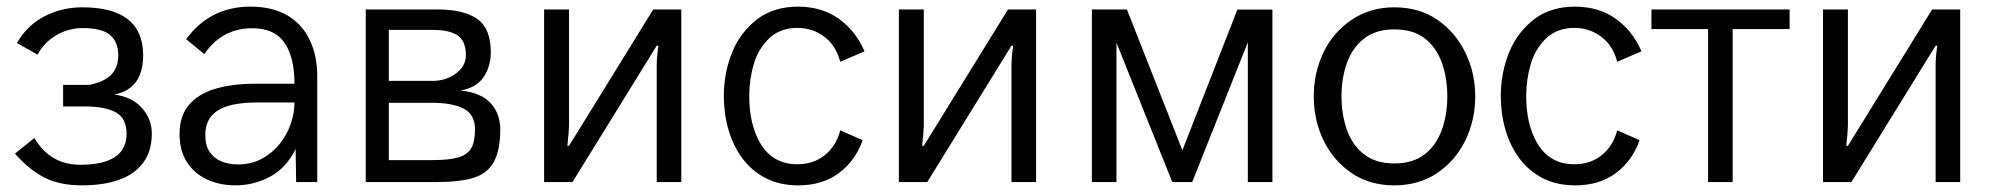

<svg xmlns="http://www.w3.org/2000/svg" viewBox="-20 -548 6002 578"><path d="M227 10Q160 10 114.2 -13.2Q68.5 -36.5 25 -85.5L83.5 -132.5Q131 -52 221.5 -52Q361 -52 361 -145.5Q361 -192 328.8 -209.8Q296.5 -227.5 235.5 -227.5H170V-292.5H249.5Q293.5 -301.5 314.8 -323Q336 -344.5 336 -382Q336 -420.5 312 -442Q288 -463.5 229 -463.5Q186 -463.5 149.2 -441.8Q112.5 -420 93 -383.5L31 -418.5Q62.5 -473 115 -499.5Q167.5 -526 227.5 -526Q410 -526 411 -382.5Q411 -279.5 323.5 -263.5Q377.5 -256.5 407.2 -223Q437 -189.5 437 -146Q437 -93 411.2 -58.2Q385.5 -23.5 338.5 -6.8Q291.5 10 227 10Z M689 10Q641.5 10 603.2 -7.8Q565 -25.5 542.8 -60Q520.5 -94.5 520.5 -144.5Q520.5 -198 548 -231.2Q575.5 -264.5 626.5 -280.2Q677.5 -296 749 -296H866.5Q866.5 -375.5 836.5 -419.2Q806.5 -463 739 -463Q648.5 -463 595 -385L540.5 -430Q612 -528 734 -528Q800 -528 844.8 -501.8Q889.5 -475.5 912.2 -428.2Q935 -381 935 -318.5V0H871.5L870 -99Q841 -41.5 792.5 -15.8Q744 10 689 10ZM696.5 -53Q736.5 -53 768 -70Q799.5 -87 821.5 -114.2Q843.5 -141.5 855 -174.5Q866.5 -207.5 866.5 -239.5H755Q673.5 -239.5 635.8 -215.5Q598 -191.5 598 -142Q598 -110.5 611 -91Q624 -71.5 646.2 -62.2Q668.5 -53 696.5 -53Z M1296.5 0H1081V-519.5H1297.5Q1376.5 -519.5 1417 -490.8Q1457.5 -462 1457.5 -390.5Q1457.5 -347.5 1435.5 -315.5Q1413.5 -283.5 1365.5 -275.5Q1427.5 -269.5 1456.8 -237.8Q1486 -206 1486 -157.5Q1486 -97.5 1467.5 -62.2Q1449 -27 1407.8 -13.5Q1366.5 0 1296.5 0ZM1282 -304.5Q1322.5 -304.5 1352.5 -326.8Q1382.5 -349 1382.5 -381.5Q1382.5 -423.5 1358.5 -440.8Q1334.5 -458 1282 -458H1150.5V-304.5ZM1281 -66Q1333.5 -66 1360.8 -74.5Q1388 -83 1399 -102.5Q1410 -122 1410 -158Q1410 -203.5 1376 -221Q1342 -238.5 1281 -238.5H1150.5V-66Z M2031 0H1957V-350Q1957 -376.5 1962 -410.5H1957L1703.5 0H1618V-519.5H1693V-170Q1693 -155.5 1688 -109H1693L1946.5 -519.5H2031Z M2383 10Q2327 10 2285 -11.8Q2243 -33.5 2215 -71.2Q2187 -109 2173 -157.5Q2159 -206 2159 -259Q2159 -327.5 2183.5 -389Q2208 -450.5 2260.5 -491Q2310.5 -528 2382 -528Q2454.5 -528 2505.5 -491.2Q2556.5 -454.5 2582.5 -393.5L2509.5 -362Q2496.5 -411.5 2461 -437.8Q2425.5 -464 2380.5 -464Q2330 -464 2297 -434Q2263 -402 2249.2 -355.2Q2235.5 -308.5 2235.5 -259Q2235.5 -174.5 2268 -118Q2305.5 -53.5 2380.5 -53.5Q2428.5 -53.5 2462.8 -80.8Q2497 -108 2509.5 -155.5L2577 -126Q2555 -64 2505.5 -27Q2456 10 2383 10Z M3099 0H3025V-350Q3025 -376.5 3030 -410.5H3025L2771.5 0H2686V-519.5H2761V-170Q2761 -155.5 2756 -109H2761L3014.5 -519.5H3099Z M3810.5 0H3736.5V-420.5L3569 0H3509L3341 -419.5V0H3267V-519.5H3372.5L3539.5 -95.5L3705 -519H3810.5Z M4177.5 10Q4103 10 4048.5 -27.2Q3994 -64.5 3964.5 -125.2Q3935 -186 3935 -258Q3935 -329.5 3964.5 -390.8Q3994 -452 4051.5 -490Q4106.5 -526 4177.5 -526Q4252.5 -526 4307 -488.5Q4361.5 -451 4391.2 -390Q4421 -329 4421 -258Q4421 -185 4390.5 -123.8Q4360 -62.5 4305.2 -26.2Q4250.5 10 4177.5 10ZM4177.5 -56Q4233.5 -56 4268.5 -83.2Q4303.5 -110.5 4320.2 -156.2Q4337 -202 4337 -258Q4337 -312 4321 -358Q4305 -404 4270 -431.8Q4235 -459.5 4177.5 -459.5Q4122 -459.5 4086.8 -432.2Q4051.5 -405 4035 -359Q4018.5 -313 4018.5 -258Q4018.5 -203.5 4034.8 -157.2Q4051 -111 4086.2 -83.5Q4121.5 -56 4177.5 -56Z M4722 10Q4666 10 4624 -11.8Q4582 -33.5 4554 -71.2Q4526 -109 4512 -157.5Q4498 -206 4498 -259Q4498 -327.5 4522.5 -389Q4547 -450.5 4599.5 -491Q4649.5 -528 4721 -528Q4793.5 -528 4844.5 -491.2Q4895.5 -454.5 4921.5 -393.5L4848.5 -362Q4835.5 -411.5 4800 -437.8Q4764.5 -464 4719.5 -464Q4669 -464 4636 -434Q4602 -402 4588.2 -355.2Q4574.5 -308.5 4574.5 -259Q4574.5 -174.5 4607 -118Q4644.5 -53.5 4719.5 -53.5Q4767.5 -53.5 4801.8 -80.8Q4836 -108 4848.5 -155.5L4916 -126Q4894 -64 4844.5 -27Q4795 10 4722 10Z M5196 0H5122V-460.5H4951.5V-519.5H5367.5V-460.5H5196Z M5881 0H5807V-350Q5807 -376.5 5812 -410.5H5807L5553.5 0H5468V-519.5H5543V-170Q5543 -155.5 5538 -109H5543L5796.5 -519.5H5881Z"/></svg>

Font: Acari Sans
Style: Regular
Weight: 400
Designer: Alfredo Marco Pradil and Stefan Peev (font) & Cristiano Sobral (main changes)
Foundry: Alfredo Marco Pradil and Stefan Peev (font) & Cristiano Sobral (main changes)
Version: Version 1.063; ttfautohint (v1.8.3)